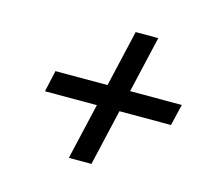

<svg xmlns="http://www.w3.org/2000/svg" viewBox="-74 -683 685 624"><g transform="rotate(15 269.0 -371.5)"><path d="M206 -146 310 -597H386L282 -146ZM75 -335 91 -407H516L499 -335Z"/></g></svg>

Font: Instrument Sans Condensed Medium
Style: Italic
Weight: 500
Width: 3
Italic angle: -13°
Designer: Rodrigo Fuenzalida
Foundry: fragTYPE
Version: Version 1.000;gftools[0.9.28]